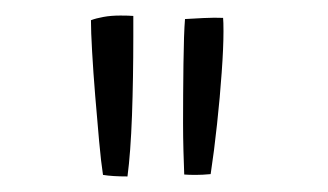

<svg xmlns="http://www.w3.org/2000/svg" viewBox="-20 -751 422 247"><path d="M144 -524Q134.5 -524 126.5 -524.5Q118.5 -525 112.5 -526Q110 -542 107.5 -569.5Q105 -597 102.5 -627.5Q100 -658 98.5 -684.5Q97 -711 97 -725Q103.5 -727.5 113 -729.2Q122.5 -731 135 -731Q145 -731 151.5 -730.5Q151.5 -721 151.5 -703.5Q151.5 -651 149.8 -602.5Q148 -554 144 -524ZM217 -526.5Q216.5 -538 216 -556.8Q215.5 -575.5 215.5 -592.5Q215.5 -628.5 216 -668.5Q216.5 -708.5 218 -726.5Q227 -727 241.8 -727.8Q256.5 -728.5 267 -728Q267.5 -723 267.5 -711Q267.5 -689.5 265.2 -657.8Q263 -626 259.2 -591.2Q255.5 -556.5 251 -527Q240.5 -526 231.5 -526Q222.5 -526 217 -526.5Z"/></svg>

Font: Grandstander ExtraLight
Style: Regular
Weight: 200
Designer: Tyler Finck
Foundry: Etcetera Type Co
Version: Version 1.200; ttfautohint (v1.8.3)